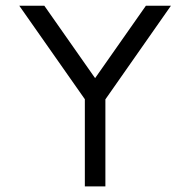

<svg xmlns="http://www.w3.org/2000/svg" viewBox="-20 -665 679 685"><path d="M356 0H282.7V-311L48.8 -644.5H138.2L319.3 -386.2L500.5 -644.5H589.8L356 -310.5Z"/></svg>

Font: Catrinity
Style: Regular
Weight: 400
Designer: Alexander Lange
Foundry: High-Logic / Made with FontCreator
Version: Version 2.090;May 20, 2024;FontCreator 15.0.0.2974 64-bit